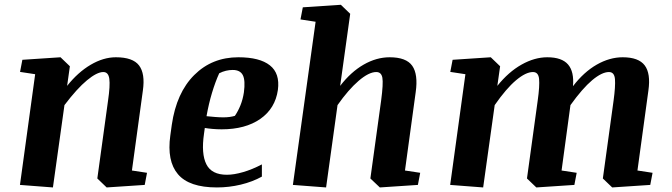

<svg xmlns="http://www.w3.org/2000/svg" viewBox="-20 -783 2846 813"><path d="M592.8 0 431.6 10.7 392.1 -27.3 437.5 -356.9Q446.8 -420.4 442.9 -449.2Q439 -478 417.5 -478Q390.6 -478 348.4 -443.1Q306.2 -408.2 252.9 -337.9L204.1 10.7L64.5 0L128.9 -468.8L64.9 -478.5L74.7 -529.8L236.3 -540.5L275.9 -502.4L264.2 -419.4Q310.1 -477.1 364 -508.8Q418 -540.5 470.7 -540.5Q542.5 -540.5 568.8 -505.9Q595.2 -471.2 585 -399.9L538.6 -61L602.5 -51.3Z M1156.7 -402.3Q1145.5 -323.7 1082.3 -279.5Q1019 -235.4 918.5 -235.4Q898.9 -235.4 879.9 -237.1Q860.8 -238.8 847.2 -241.2L843.8 -216.3Q831.5 -131.8 853.8 -87.4Q876 -43 940.9 -43Q970.7 -43 1009.3 -54.2Q1047.9 -65.4 1088.9 -86.9V-35.2Q1049.3 -13.2 999.5 -1.2Q949.7 10.7 898.4 10.7Q781.2 10.7 733.6 -45.2Q686 -101.1 701.2 -209.5L707.5 -254.9Q727.1 -390.1 802.5 -465.3Q877.9 -540.5 989.3 -540.5Q1079.6 -540.5 1122.8 -506.3Q1166 -472.2 1156.7 -402.3ZM908.2 -472.7Q891.6 -436 877.7 -389.9Q863.8 -343.8 854.5 -291Q872.6 -289.1 891.6 -287.6Q910.6 -286.1 925.8 -286.1Q939.9 -286.1 952.6 -287.8Q965.3 -289.6 974.6 -292.5Q988.3 -312.5 998.3 -337.4Q1008.3 -362.3 1012.7 -391.6Q1019.5 -442.4 1008.3 -464.6Q997.1 -486.8 965.3 -486.8Q951.2 -486.8 936.8 -483.4Q922.4 -480 908.2 -472.7Z M1573.2 -478Q1542 -478 1498.5 -440.7Q1455.1 -403.3 1409.2 -337.9L1360.8 10.7L1220.2 0L1316.4 -690.9L1252.4 -700.7L1262.2 -752L1423.3 -762.7L1462.9 -724.6L1420.4 -419.4Q1465.8 -478.5 1520 -509.5Q1574.2 -540.5 1629.9 -540.5Q1700.2 -540.5 1725.6 -504.4Q1751 -468.3 1740.2 -392.6L1694.8 -61L1759.3 -51.3L1749.5 0L1588.4 10.7L1548.3 -27.3L1593.8 -356.9Q1603.5 -429.7 1599.1 -453.9Q1594.7 -478 1573.2 -478Z M2412.1 0 2251 10.7 2211.4 -27.3 2256.8 -356.9Q2265.6 -419.4 2262.7 -448.7Q2259.8 -478 2236.8 -478Q2206.5 -478 2165 -443.1Q2123.5 -408.2 2074.7 -337.9L2025.9 10.7L1886.2 0L1950.7 -468.8L1886.7 -478.5L1896.5 -529.8L2058.1 -540.5L2097.7 -502.4L2085.9 -419.4Q2133.3 -478.5 2188.5 -509.5Q2243.7 -540.5 2297.4 -540.5Q2358.9 -540.5 2385.3 -510Q2411.6 -479.5 2406.2 -418Q2452.1 -478 2506.8 -509.3Q2561.5 -540.5 2616.7 -540.5Q2684.1 -540.5 2710 -506.1Q2735.8 -471.7 2725.6 -399.9L2679.2 -61L2743.2 -51.3L2733.4 0L2572.3 10.7L2532.7 -27.3L2578.1 -356.9Q2586.4 -417.5 2584 -447.8Q2581.5 -478 2558.6 -478Q2528.8 -478 2487.5 -443.4Q2446.3 -408.7 2395.5 -337.9L2357.9 -61L2421.9 -51.3Z"/></svg>

Font: Noticia Text
Style: Bold Italic
Weight: 700
Italic angle: -8°
Designer: JM Sole
Foundry: JM Sole
Version: Version 1.003